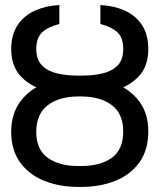

<svg xmlns="http://www.w3.org/2000/svg" viewBox="-20 -733 634 763"><path d="M291 -425.8H302.7Q377.9 -425.8 438.2 -401.4Q498.5 -377 533.9 -329.3Q569.3 -281.7 569.3 -210.9Q569.3 -136.7 533.9 -87.6Q498.5 -38.6 438.2 -14.4Q377.9 9.8 302.7 9.8H291Q216.3 9.8 156 -14.4Q95.7 -38.6 60.3 -87.2Q24.9 -135.7 24.4 -209Q24.9 -280.8 60.3 -328.9Q95.7 -377 156 -401.4Q216.3 -425.8 291 -425.8ZM302.7 -349.6H291Q215.8 -349.6 170.2 -315.2Q124.5 -280.8 124 -209Q124.5 -137.7 170.2 -105.5Q215.8 -73.2 291 -73.2H302.7Q378.4 -73.2 424.1 -105.7Q469.7 -138.2 469.7 -210.9Q469.7 -281.2 424.1 -315.4Q378.4 -349.6 302.7 -349.6ZM287.1 -432.6H306.6Q351.1 -432.6 388.2 -441.4Q425.3 -450.2 447.5 -472.9Q469.7 -495.6 469.7 -538.1Q469.7 -583 446.8 -604.5Q423.8 -626 378.9 -637.7V-712.9Q432.1 -710.4 475.3 -691.2Q518.6 -671.9 543.9 -634Q569.3 -596.2 569.3 -538.1Q569.3 -470.7 532.7 -430.9Q496.1 -391.1 436.3 -373.8Q376.5 -356.4 306.6 -356.4H287.1Q217.8 -356.4 158 -373.8Q98.1 -391.1 61.5 -430.9Q24.9 -470.7 24.4 -538.1Q24.9 -596.2 50.5 -634Q76.2 -671.9 119.6 -691.2Q163.1 -710.4 215.8 -712.9V-637.7Q170.4 -626 147.5 -604.5Q124.5 -583 124 -538.1Q124.5 -495.6 147 -472.9Q169.4 -450.2 206.5 -441.4Q243.7 -432.6 287.1 -432.6Z"/></svg>

Font: Inter Display V
Style: Regular
Weight: 400
Designer: Rasmus Andersson
Foundry: rsms
Version: Version 3.015;git-src